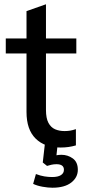

<svg xmlns="http://www.w3.org/2000/svg" viewBox="-20 -683 397 898"><path d="M7 -433V-503H337V-433ZM335 -79V-3Q318 2 300.5 4.5Q283 7 263 7Q189 7 146.5 -35Q104 -77 104 -159V-631L195 -663V-169Q195 -130 206.5 -108.5Q218 -87 237.5 -78.5Q257 -70 282 -70Q296 -70 308 -72Q320 -74 335 -79ZM225 195Q205 195 179.5 190.5Q154 186 135 177L148 131Q169 139 187.5 142Q206 145 224 145Q251 145 265 136Q279 127 279 111Q279 85 244 85Q232 85 220.5 87.5Q209 90 200 93L180 77L191 -20H251L243 53L216 51Q229 46 242 43.5Q255 41 267 41Q297 41 320.5 58Q344 75 344 111Q344 147 313 171Q282 195 225 195Z"/></svg>

Font: Muli Medium
Style: Regular
Weight: 500
Designer: Vernon Adams
Foundry: Vernon Adams
Version: Version 2.100; ttfautohint (v1.8.1.43-b0c9)